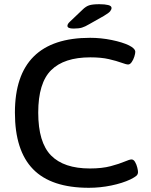

<svg xmlns="http://www.w3.org/2000/svg" viewBox="-20 -887 720 914"><path d="M403 7Q224 7 137.5 -81.5Q51 -170 51 -351Q51 -707 409 -707Q461 -707 512 -696.5Q563 -686 594 -671Q624 -656 624 -640Q624 -632 619.5 -617.5Q615 -603 607 -591.5Q599 -580 590 -580Q581 -580 558 -588.5Q535 -597 498.5 -605.5Q462 -614 410 -614Q285 -614 223.5 -553Q162 -492 162 -351Q162 -209 223 -147Q284 -85 408 -85Q466 -85 507 -96Q548 -107 572.5 -117.5Q597 -128 606 -128Q616 -128 623 -116Q630 -104 633.5 -89.5Q637 -75 637 -68Q637 -57 629 -50Q621 -43 601 -33Q563 -15 510 -4Q457 7 403 7ZM330 -751Q301 -751 301 -764Q301 -773 313 -784L374 -842Q388 -856 404 -861.5Q420 -867 453 -867Q479 -867 495 -863Q511 -859 511 -849Q511 -842 504.5 -833.5Q498 -825 474 -811L405 -772Q385 -760 370 -755.5Q355 -751 330 -751Z"/></svg>

Font: Asap Semi Expanded Medium
Style: Regular
Weight: 500
Width: 6
Designer: Pablo Cosgaya
Foundry: Omnibus-Type
Version: Version 3.001; ttfautohint (v1.8.4.7-5d5b)